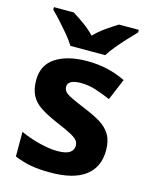

<svg xmlns="http://www.w3.org/2000/svg" viewBox="-116 -842 730 927"><g transform="rotate(15 248.5 -378.0)"><path d="M459 -162Q459 -79 400.5 -34.5Q342 10 226 10Q169 10 128 2.5Q87 -5 46 -22V-145Q90 -125 141 -112Q192 -99 231 -99Q275 -99 293.5 -112Q312 -125 312 -146Q312 -160 304.5 -171Q297 -182 272 -196Q247 -210 194 -232Q143 -254 110 -275.5Q77 -297 61 -327.5Q45 -358 45 -404Q45 -480 104 -518Q163 -556 261 -556Q312 -556 358 -546Q404 -536 453 -513L408 -406Q368 -423 332 -434.5Q296 -446 259 -446Q226 -446 209.5 -437Q193 -428 193 -410Q193 -397 201.5 -386.5Q210 -376 234.5 -364Q259 -352 307 -332Q354 -313 388 -292.5Q422 -272 440.5 -241.5Q459 -211 459 -162ZM162 -606Q148 -629 125.5 -656Q103 -683 79.5 -709Q56 -735 37 -753V-766H136Q162 -750 192 -728.5Q222 -707 248 -680Q274 -707 305 -728.5Q336 -750 362 -766H461V-753Q443 -735 419 -709Q395 -683 372.5 -656Q350 -629 336 -606Z"/></g></svg>

Font: Noto Sans Javanese
Style: Regular
Weight: 400
Designer: Monotype Design Team
Foundry: Monotype Imaging Inc.
Version: Version 2.004